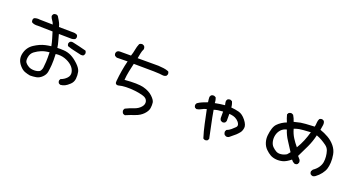

<svg xmlns="http://www.w3.org/2000/svg" viewBox="-48 -1441 4095 2203"><g transform="rotate(20 2000.0 -339.0)"><path d="M317.4 22.5Q283.2 16.6 251.5 4.9Q219.7 -6.8 189.5 -41Q159.2 -75.2 149.9 -110.8Q140.6 -146.5 149.9 -186Q159.2 -225.6 180.2 -255.9Q201.2 -286.1 233.9 -307.6Q266.6 -329.1 299.3 -343.8Q332 -358.4 365.2 -365.7Q398.4 -373 433.6 -377Q423.8 -426.8 412.1 -464.4Q400.4 -502 388.7 -541L207 -544.9Q166 -541 134.8 -557.6Q124 -570.3 126 -590.8L134.8 -610.4Q166 -625 205.1 -619.1L363.3 -616.2Q355.5 -641.6 339.8 -661.1Q324.2 -680.7 318.4 -704.1Q320.3 -718.8 330.1 -730.5Q344.7 -741.2 365.2 -739.3L383.8 -730.5Q415 -680.7 425.3 -659.2Q435.5 -637.7 440.4 -614.3L610.4 -612.3Q639.6 -614.3 664.1 -600.6Q674.8 -586.9 672.9 -567.4L664.1 -548.8Q637.7 -534.2 604.5 -537.1L466.8 -539.1Q477.5 -495.1 488.8 -458Q500 -420.9 504.9 -382.8Q536.1 -384.8 584.5 -381.8Q632.8 -378.9 676.3 -357.4Q719.7 -335.9 767.1 -291Q814.5 -246.1 822.8 -206.5Q831.1 -167 826.7 -124Q822.3 -81.1 790.5 -51.3Q758.8 -21.5 734.4 -9.8Q710 2 680.7 3.9L662.1 -4.9Q649.4 -19.5 651.4 -40L660.2 -58.6Q703.1 -73.2 732.9 -105Q762.7 -136.7 753.9 -178.2Q745.1 -219.7 710 -251.5Q674.8 -283.2 623 -300.8Q571.3 -318.4 510.7 -310.5Q514.6 -225.6 510.7 -177.2Q506.8 -128.9 500.5 -90.8Q494.1 -52.7 461.9 -21.5Q429.7 9.8 392.6 16.1Q355.5 22.5 317.4 22.5ZM409.2 -66.4Q427.7 -87.9 431.6 -116.2Q435.5 -144.5 438 -188Q440.4 -231.4 438.5 -304.7Q381.8 -299.8 341.8 -283.2Q301.8 -266.6 266.6 -240.7Q231.4 -214.8 223.1 -168Q214.8 -121.1 231 -100.6Q247.1 -80.1 274.4 -64.9Q301.8 -49.8 341.8 -49.8Q381.8 -49.8 409.2 -66.4ZM787.1 -399.4Q743.2 -410.2 698.7 -419.4Q654.3 -428.7 614.3 -443.4Q603.5 -456.1 604.5 -476.6L614.3 -495.1Q628.9 -507.8 651.4 -503.9Q693.4 -495.1 735.4 -484.9Q777.3 -474.6 818.4 -463.9Q831.1 -449.2 829.1 -426.8L820.3 -408.2Q806.6 -397.5 787.1 -399.4Z M1497.1 78.1Q1481.4 76.2 1469.7 66.4Q1460 52.7 1458 35.2Q1460 19.5 1469.7 7.8Q1516.6 -15.6 1567.4 -32.2Q1618.2 -48.8 1648.4 -83.5Q1678.7 -118.2 1668.9 -154.3Q1659.2 -190.4 1614.3 -204.1Q1569.3 -217.8 1511.7 -224.6Q1454.1 -231.4 1400.4 -229.5Q1346.7 -227.5 1303.7 -215.8Q1266.6 -215.8 1272.5 -258.8Q1278.3 -323.2 1289.1 -387.7Q1299.8 -452.1 1315.4 -512.7L1183.6 -510.7L1160.2 -522.5Q1148.4 -536.1 1150.4 -557.6L1160.2 -577.1Q1173.8 -588.9 1193.4 -588.9H1329.1Q1342.8 -627 1349.6 -667Q1356.4 -707 1372.1 -744.1Q1387.7 -757.8 1411.1 -755.9L1430.7 -746.1Q1444.3 -730.5 1442.4 -707Q1428.7 -679.7 1422.9 -649.4Q1417 -619.1 1411.1 -586.9H1665Q1698.2 -585 1730 -581.1Q1761.7 -577.1 1791 -565.4Q1802.7 -551.8 1800.8 -530.3L1791 -510.7Q1771.5 -497.1 1743.2 -501Q1706.1 -510.7 1391.6 -510.7Q1379.9 -460 1369.1 -408.2Q1358.4 -356.4 1354.5 -301.8Q1514.6 -315.4 1585.9 -296.9Q1657.2 -278.3 1700.2 -238.3Q1743.2 -198.2 1747.6 -168Q1752 -137.7 1746.6 -100.1Q1741.2 -62.5 1704.1 -23.4Q1667 15.6 1609.4 35.2Q1551.8 54.7 1497.1 78.1Z M2454.1 31.2 2434.6 21.5Q2409.2 -58.6 2391.6 -142.1Q2374 -225.6 2356.4 -309.6Q2323.2 -301.8 2298.8 -287.1Q2274.4 -272.5 2244.1 -268.6L2224.6 -278.3Q2212.9 -292 2214.8 -313.5L2224.6 -333Q2252.9 -352.5 2282.2 -364.3Q2311.5 -376 2342.8 -387.7Q2336.9 -424.8 2336.9 -452.1L2346.7 -471.7Q2362.3 -485.4 2385.7 -481.4L2405.3 -471.7Q2418.9 -440.4 2418.9 -405.3Q2452.1 -411.1 2480.5 -416Q2508.8 -420.9 2538.1 -422.9Q2530.3 -450.2 2530.3 -473.6L2540 -493.2Q2555.7 -504.9 2577.1 -502.9L2596.7 -493.2Q2612.3 -460 2614.3 -422.9Q2663.1 -418.9 2709.5 -407.2Q2755.9 -395.5 2797.9 -342.8Q2839.8 -290 2834 -252Q2828.1 -213.9 2810.5 -192.4Q2793 -170.9 2773.9 -152.8Q2754.9 -134.8 2715.8 -104.5Q2698.2 -85.9 2670.9 -89.8L2651.4 -100.6Q2637.7 -118.2 2639.6 -141.6L2649.4 -161.1Q2676.8 -170.9 2701.2 -191.4Q2725.6 -211.9 2743.7 -230.5Q2761.7 -249 2750.5 -273.4Q2739.3 -297.9 2715.8 -315.4Q2692.4 -333 2668 -338.9Q2643.6 -344.7 2618.2 -346.7V-258.8L2608.4 -239.3Q2594.7 -227.5 2573.2 -229.5L2553.7 -239.3Q2543.9 -251 2542 -266.6V-346.7Q2504.9 -344.7 2480.5 -340.8Q2456.1 -336.9 2432.6 -329.1Q2448.2 -237.3 2465.8 -157.7Q2483.4 -78.1 2499 2L2489.3 21.5Q2475.6 33.2 2454.1 31.2Z M3761.7 -2Q3745.1 -3.9 3733.4 -13.7Q3721.7 -27.3 3723.6 -48.8L3737.3 -72.3Q3777.3 -99.6 3798.8 -132.3Q3820.3 -165 3825.2 -197.3Q3830.1 -229.5 3827.1 -264.6Q3824.2 -299.8 3813.5 -333Q3802.7 -366.2 3772 -388.7Q3741.2 -411.1 3710 -428.7Q3678.7 -446.3 3645.5 -458Q3627.9 -379.9 3593.8 -306.6Q3559.6 -233.4 3524.4 -163.1L3551.8 -131.8Q3563.5 -116.2 3561.5 -93.8L3551.8 -74.2Q3538.1 -62.5 3516.6 -64.5L3493.2 -78.1L3473.6 -99.6Q3420.9 -56.6 3379.9 -45.9Q3338.9 -35.2 3298.8 -39.1Q3258.8 -43 3229 -59.6Q3199.2 -76.2 3168.9 -106Q3138.7 -135.7 3125 -178.7Q3111.3 -221.7 3116.2 -267.6Q3121.1 -313.5 3132.8 -350.6Q3144.5 -387.7 3165 -409.7Q3185.5 -431.6 3214.8 -450.7Q3244.1 -469.7 3272.5 -479.5Q3252.9 -524.4 3242.2 -567.4L3252.9 -586.9Q3268.6 -598.6 3290 -596.7L3309.6 -586.9Q3331.1 -551.8 3342.8 -512.7Q3385.7 -524.4 3421.9 -531.2Q3458 -538.1 3588.9 -543.9Q3594.7 -567.4 3595.7 -594.2Q3596.7 -621.1 3608.4 -642.6Q3622.1 -654.3 3643.6 -652.3L3663.1 -642.6Q3676.8 -623 3672.9 -592.8L3663.1 -532.2Q3715.8 -514.6 3765.1 -486.3Q3814.5 -458 3850.6 -414.1Q3886.7 -370.1 3896.5 -316.4Q3906.2 -262.7 3903.3 -217.8Q3900.4 -172.9 3890.6 -141.6Q3880.9 -110.4 3854.5 -75.7Q3828.1 -41 3791 -13.7Q3777.3 -3.9 3761.7 -2ZM3399.4 -137.7 3428.7 -172.9Q3393.6 -229.5 3356.4 -285.2Q3319.3 -340.8 3299.8 -403.3Q3256.8 -393.6 3231 -364.3Q3205.1 -335 3196.3 -296.9Q3187.5 -258.8 3195.3 -220.7Q3203.1 -182.6 3225.6 -160.2Q3248 -137.7 3272.9 -124Q3297.9 -110.4 3332 -114.3Q3366.2 -118.2 3399.4 -137.7ZM3477.5 -251Q3508.8 -301.8 3531.2 -356.4Q3553.7 -411.1 3569.3 -467.8Q3461.9 -461.9 3430.7 -456.1Q3399.4 -450.2 3370.1 -438.5Q3385.7 -381.8 3414.1 -336.9Q3442.4 -292 3477.5 -251Z"/></g></svg>

Font: NaikaiFont
Style: Regular
Weight: 400
Version: Version 1.67